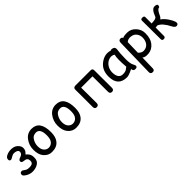

<svg xmlns="http://www.w3.org/2000/svg" viewBox="244 -1785 3321 3321"><g transform="rotate(-45 1904.0 -125.0)"><path d="M225.6 -300.8Q292 -320.8 292 -374Q292 -413.1 232.9 -425.3Q184.6 -435.1 152.8 -416Q96.7 -381.3 82 -383.3Q52.7 -386.7 50.3 -416.5Q47.4 -458.5 91.8 -483.4Q149.9 -515.1 224.6 -511.7Q308.1 -507.8 355.5 -446.3Q397.9 -391.1 369.1 -322.3Q365.2 -311.5 326.2 -269.5Q350.6 -254.9 374 -220.7Q402.3 -179.7 396.5 -105.5Q389.2 -12.7 278.3 17.6Q163.6 48.3 70.3 -17.6Q30.3 -45.9 31.2 -69.3Q33.7 -114.3 73.2 -116.2Q95.2 -117.2 131.8 -86.9Q168 -57.1 244.1 -65.4Q312.5 -72.8 310.5 -139.6Q308.1 -207 235.4 -211.9Q179.2 -215.8 175.8 -246.1Q170.9 -284.2 225.6 -300.8Z M719.7 -412.6Q655.8 -411.1 624 -368.2Q575.2 -301.8 575.2 -222.2Q575.2 -145.5 610.4 -107.4Q646.5 -68.4 693.4 -68.4Q746.6 -68.4 783.2 -107.4Q821.8 -148.9 822.3 -240.7Q822.8 -414.6 719.7 -412.6ZM715.8 -512.2Q913.6 -510.7 913.1 -231Q912.6 -111.8 860.4 -49.8Q801.8 24.9 681.6 23.9Q594.7 23.4 534.2 -48.3Q479.5 -113.3 479.5 -231Q479.5 -342.3 544.9 -428.2Q609.4 -513.2 715.8 -512.2Z M1311 -412.6Q1247.1 -411.1 1215.3 -368.2Q1166.5 -301.8 1166.5 -222.2Q1166.5 -145.5 1201.7 -107.4Q1237.8 -68.4 1284.7 -68.4Q1337.9 -68.4 1374.5 -107.4Q1413.1 -148.9 1413.6 -240.7Q1414.1 -414.6 1311 -412.6ZM1307.1 -512.2Q1504.9 -510.7 1504.4 -231Q1503.9 -111.8 1451.7 -49.8Q1393.1 24.9 1272.9 23.9Q1186 23.4 1125.5 -48.3Q1070.8 -113.3 1070.8 -231Q1070.8 -342.3 1136.2 -428.2Q1200.7 -513.2 1307.1 -512.2Z M1777.3 -504.4Q1781.2 -504.4 1785.2 -504.4Q1786.1 -504.4 1787.1 -504.4H2142.6Q2145 -504.4 2147.5 -504.4Q2148.9 -504.4 2150.4 -504.4Q2197.3 -506.3 2197.3 -459.5L2199.2 -29.8Q2199.2 22 2150.4 22Q2102.5 22 2102.5 -29.8Q2102.1 -218.8 2101.6 -407.7H1824.2L1826.2 -29.8Q1826.2 22 1777.3 22Q1729.5 22 1729.5 -29.8L1728.5 -455.6Q1728.5 -502.4 1777.3 -504.4Z M2515.1 27.3Q2295.9 27.8 2294.4 -207Q2293 -359.9 2395 -443.4Q2512.2 -539.6 2640.1 -499Q2654.3 -511.2 2684.1 -504.4Q2742.7 -491.2 2731.4 -428.7Q2720.2 -367.7 2717.8 -220.7Q2715.8 -103.5 2744.1 -54.7Q2785.6 16.6 2732.4 27.3Q2671.4 40 2661.6 -24.4Q2560.5 26.9 2515.1 27.3ZM2571.8 -70.8Q2589.4 -77.1 2632.8 -112.8Q2615.2 -322.8 2637.7 -401.9Q2590.3 -431.6 2538.6 -418.9Q2502.4 -410.2 2481 -394Q2394 -331.1 2389.6 -216.3Q2391.1 -66.9 2492.2 -60.1Q2534.7 -57.1 2571.8 -70.8Z M2891.1 278.8Q2840.3 278.8 2841.3 230L2856.9 -476.6Q2857.9 -529.8 2910.2 -528.8Q2935.5 -528.3 2947.8 -500.5Q2972.2 -519.5 3062 -518.6Q3148.9 -518.1 3212.9 -448.7Q3276.4 -380.9 3276.4 -290Q3276.9 -158.7 3219.2 -86.9Q3154.8 -6.8 3060.1 0Q2976.6 6.3 2943.8 -26.4Q2943.4 -26.9 2942.4 -27.3L2936.5 232.9Q2935.5 278.8 2891.1 278.8ZM2951.2 -394.5 2945.3 -141.6Q2992.7 -88.9 3047.4 -92.8Q3119.6 -97.7 3156.7 -152.8Q3188.5 -199.2 3189.5 -266.6Q3190.4 -329.6 3152.8 -376.5Q3120.6 -416.5 3058.1 -424.8Q2991.7 -433.6 2951.2 -394.5Z M3427.7 9.3Q3390.6 9.3 3390.6 -26.4L3387.7 -486.3Q3387.7 -517.1 3429.2 -517.1Q3472.7 -517.1 3472.2 -486.3L3471.2 -331.1Q3585.4 -333 3598.6 -369.1Q3650.4 -510.7 3720.2 -505.9Q3781.2 -501.5 3775.9 -471.2Q3769 -433.1 3752.4 -433.6Q3715.8 -434.6 3664.6 -319.3Q3652.8 -293.5 3626.5 -274.9Q3703.1 -223.6 3764.2 -108.4Q3815.4 -11.2 3760.3 4.4Q3715.8 17.1 3683.6 -46.9Q3605 -202.6 3518.6 -236.8Q3496.6 -233.4 3470.7 -231.4Q3470.2 -128.9 3469.7 -26.4Q3469.2 9.3 3427.7 9.3Z"/></g></svg>

Font: Comic Relief LRS
Style: Regular
Weight: 400
Designer: Jeff Davis
Foundry: Loudifier
Version: Version 1.0